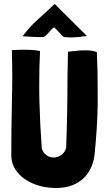

<svg xmlns="http://www.w3.org/2000/svg" viewBox="-20 -933 545 969"><path d="M261 16C272 16 283 15 293 14C342 9 382 -11 410 -42C436 -71 452 -108 457 -151C466 -237 472 -324 473 -411V-472C473 -539 472 -604 469 -669C456 -677 432 -679 413 -679C381 -679 363 -676 323 -672C321 -595 320 -515 320 -432C319 -349 317 -268 314 -188C308 -159 281 -138 250 -138C225 -138 200 -154 191 -183C185 -262 181 -341 179 -419C178 -448 178 -476 178 -505C178 -562 179 -618 182 -675C166 -680 133 -682 97 -682C78 -682 58 -681 40 -680C41 -630 42 -589 42 -548C42 -507 41 -465 40 -413C38 -324 37 -235 37 -147C38 -116 47 -90 64 -69C79 -48 99 -32 121 -19C148 -4 178 6 206 11C225 14 243 16 261 16ZM338 -744C355 -744 371 -746 385 -747C397 -748 388 -749 419 -751L256 -913C227 -886 198 -859 170 -834C142 -809 117 -781 94 -750C116 -749 133 -748 145 -747C157 -746 196 -745 201 -746C206 -748 220 -761 227 -770C233 -776 247 -793 253 -795C261 -789 278 -770 280 -768C289 -757 300 -746 304 -746C316 -745 327 -744 338 -744Z"/></svg>

Font: Londrina Solid CC
Style: CC
Weight: 400
Designer: Marcelo Magalhaes
Foundry: Tipos Pereira
Version: Version 1.003;FEAKit 1.0